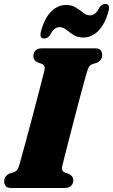

<svg xmlns="http://www.w3.org/2000/svg" viewBox="-20 -942 566 962"><path d="M291.5 -108.5Q286 -86 304.5 -78L325.5 -70.5Q347.5 -59 347.5 -39.5Q347.5 -22 336.2 -11Q325 0 303.5 0H38Q16 0 8.5 -9.5Q1 -19 1 -33.5Q1 -48 9 -58Q17 -68 28 -72.5L51 -80Q61 -84 66.2 -90.8Q71.5 -97.5 76.5 -114.5Q82 -133.5 92.2 -170.8Q102.5 -208 115.2 -255.5Q128 -303 141.5 -353.8Q155 -404.5 167.2 -451.8Q179.5 -499 189 -535.5Q198.5 -572 203 -590.5Q208 -614 189.5 -622L168 -629.5Q147 -640.5 147 -660.5Q147 -678 158.2 -689Q169.5 -700 190.5 -700H455Q477 -700 484.5 -690.5Q492 -681 492 -666.5Q492 -652 484 -642Q476 -632 465 -627.5L442 -620.5Q432 -616 427.2 -609.5Q422.5 -603 417 -585.5Q411 -566.5 400.2 -527.5Q389.5 -488.5 376.2 -438Q363 -387.5 349.2 -334.5Q335.5 -281.5 323.2 -234Q311 -186.5 302.5 -152.8Q294 -119 291.5 -108.5ZM398 -754Q368 -754 348 -767Q328 -780 312 -793Q296 -806 278 -806Q250.5 -806 231.5 -767.5Q219.5 -749 201 -749Q175.5 -749 185.5 -785.5Q202.5 -849.5 235.5 -883.2Q268.5 -917 310.5 -917Q340.5 -917 360.8 -904Q381 -891 397 -878Q413 -865 430.5 -865Q459.5 -865 477.5 -903.5Q489 -922 508 -922Q533.5 -922 523.5 -886Q506.5 -821.5 473 -787.8Q439.5 -754 398 -754Z"/></svg>

Font: Fraunces 72pt S050 Black
Style: Italic
Weight: 900
Italic angle: -16°
Version: Version 1.000; ttfautohint (v1.8.3)